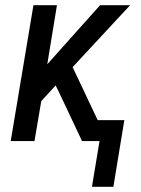

<svg xmlns="http://www.w3.org/2000/svg" viewBox="-20 -540 540 735"><path d="M332 175 361 0H294L203 -193L193 -213L138 -153L112 0H21L108 -520H198L161 -294L363 -520H478L258 -283L354 -80H456L414 175Z"/></svg>

Font: Iosevka SS04 Medium
Style: Italic
Weight: 500
Italic angle: -9°
Monospace: yes
Designer: Belleve Invis
Foundry: Belleve Invis
Version: Version 19.0.0; ttfautohint (v1.8.4)